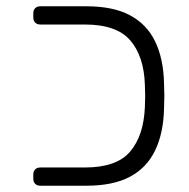

<svg xmlns="http://www.w3.org/2000/svg" viewBox="-20 -591 603 611"><path d="M108 0Q98 0 92 -6Q86 -12 86 -22V-36Q86 -46 92 -52Q98 -58 108 -58H250Q351 -58 394 -108.5Q437 -159 441 -249Q442 -272 442 -286Q442 -300 441 -322Q438 -412 394.5 -462.5Q351 -513 250 -513H108Q98 -513 92 -519Q86 -525 86 -535V-549Q86 -559 92 -565Q98 -571 108 -571H255Q340 -571 393.5 -542.5Q447 -514 473.5 -459.5Q500 -405 502 -327Q503 -305 503 -286Q503 -267 502 -244Q500 -167 473.5 -112Q447 -57 393.5 -28.5Q340 0 255 0Z"/></svg>

Font: Rubik Light
Style: Regular
Weight: 300
Designer: Hubert and Fischer
Foundry: Hubert and Fischer
Version: Version 2.300;gftools[0.9.30]